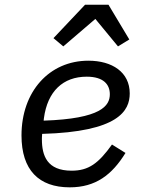

<svg xmlns="http://www.w3.org/2000/svg" viewBox="-20 -787 640 819"><path d="M277.3 12.1C388.1 12.1 457.7 -41.2 515.3 -134.6L457.7 -170.5C399.9 -89.8 358 -58.9 285.5 -58.9C180.8 -58.9 158.7 -122.9 158.7 -193.2C158.7 -195.7 158.7 -206 159.8 -215.9C486.2 -224.8 533.4 -315 533.4 -388.5C533.4 -479 458.5 -528.1 357.2 -528.1C190 -528.1 71.7 -396.3 71.7 -209.2C71.7 -61.8 145.6 12.1 277.3 12.1ZM166.2 -272.4 167.3 -282.7C182.5 -397.4 248.9 -459.9 349.8 -459.9C422.2 -459.9 448.5 -426.1 448.5 -384.9C448.5 -336.3 412.6 -280.5 166.2 -272.4ZM208.1 -624.3 250 -589.1 386.7 -706.3 483.3 -589.1 531.6 -618.6 442.8 -766.7H342.7Z"/></svg>

Font: Margiela Mono Italic Text It
Style: Regular
Weight: 400
Designer: Mike Abbink, Paul van der Laan, Pieter van Rosmalen
Foundry: Bold Monday
Version: Version 2.003 2021